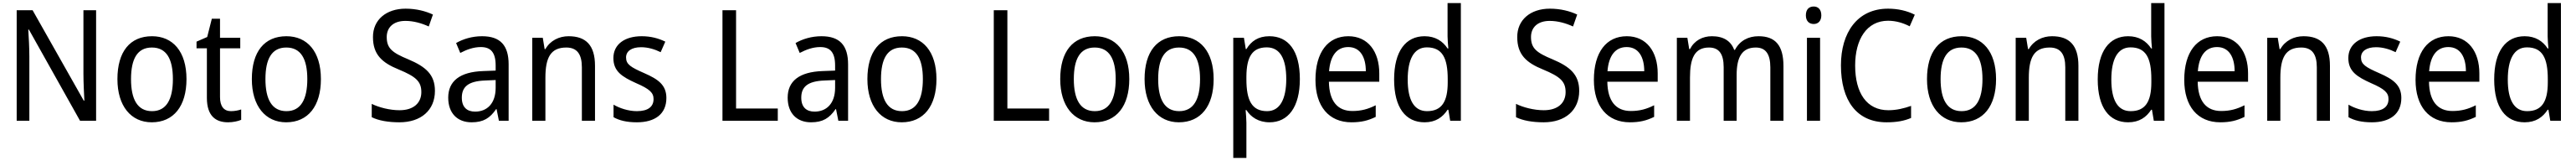

<svg xmlns="http://www.w3.org/2000/svg" viewBox="-20 -780 16672 1040"><path d="M602 0V-714H520V-302C520 -247 524 -172 526 -130H522L191 -714H88V0H170V-413C170 -475 166 -539 163 -589H167L498 0Z M1187 -269C1187 -448 1098 -546 964 -546C821 -546 740 -446 740 -269C740 -95 828 10 962 10C1104 10 1187 -95 1187 -269ZM828 -269C828 -400 869 -473 963 -473C1057 -473 1099 -400 1099 -269C1099 -138 1057 -62 964 -62C870 -62 828 -138 828 -269Z M1475 -62C1430 -62 1404 -92 1404 -153V-468H1535V-536H1404V-659H1351L1321 -541L1252 -511V-468H1319V-148C1319 -30 1377 10 1456 10C1487 10 1521 3 1541 -6V-73C1524 -67 1498 -62 1475 -62Z M2057 -269C2057 -448 1968 -546 1834 -546C1691 -546 1610 -446 1610 -269C1610 -95 1698 10 1832 10C1974 10 2057 -95 2057 -269ZM1698 -269C1698 -400 1739 -473 1833 -473C1927 -473 1969 -400 1969 -269C1969 -138 1927 -62 1834 -62C1740 -62 1698 -138 1698 -269Z M2795 -193C2795 -298 2736 -349 2622 -397C2518 -440 2483 -468 2483 -541C2483 -602 2525 -645 2604 -645C2657 -645 2709 -630 2755 -609L2782 -686C2735 -708 2675 -724 2605 -724C2480 -724 2393 -652 2394 -540C2394 -428 2452 -375 2561 -331C2672 -285 2707 -254 2707 -185C2707 -116 2658 -68 2566 -68C2502 -68 2433 -86 2386 -109V-23C2430 -1 2493 10 2565 10C2705 10 2795 -68 2795 -193Z M3100 -546C3036 -546 2977 -528 2932 -502L2959 -438C3001 -460 3045 -476 3092 -476C3155 -476 3188 -443 3188 -357V-324L3108 -321C2956 -316 2881 -256 2881 -149C2881 -49 2940 10 3032 10C3109 10 3151 -17 3191 -75H3194L3209 0H3272V-364C3272 -486 3219 -546 3100 -546ZM3120 -260 3188 -263V-213C3188 -111 3132 -59 3055 -59C3003 -59 2969 -87 2969 -149C2969 -218 3009 -256 3120 -260Z M3660 -546C3599 -546 3541 -518 3510 -463H3505L3493 -536H3425V0H3510V-278C3510 -408 3544 -473 3645 -473C3715 -473 3746 -430 3746 -345V0H3831V-355C3831 -487 3773 -546 3660 -546Z M4293 -147C4293 -231 4240 -268 4151 -307C4062 -346 4032 -364 4032 -409C4032 -449 4067 -475 4129 -475C4174 -475 4217 -462 4256 -443L4286 -511C4241 -533 4191 -546 4133 -546C4024 -546 3950 -494 3950 -405C3950 -319 4006 -284 4097 -243C4185 -205 4210 -181 4210 -140C4210 -92 4176 -62 4102 -62C4046 -62 3988 -82 3951 -104V-23C3988 -2 4036 10 4102 10C4220 10 4293 -44 4293 -147Z M4656 0H5014V-79H4744V-714H4656Z M5297 -546C5233 -546 5174 -528 5129 -502L5156 -438C5198 -460 5242 -476 5289 -476C5352 -476 5385 -443 5385 -357V-324L5305 -321C5153 -316 5078 -256 5078 -149C5078 -49 5137 10 5229 10C5306 10 5348 -17 5388 -75H5391L5406 0H5469V-364C5469 -486 5416 -546 5297 -546ZM5317 -260 5385 -263V-213C5385 -111 5329 -59 5252 -59C5200 -59 5166 -87 5166 -149C5166 -218 5206 -256 5317 -260Z M6041 -269C6041 -448 5952 -546 5818 -546C5675 -546 5594 -446 5594 -269C5594 -95 5682 10 5816 10C5958 10 6041 -95 6041 -269ZM5682 -269C5682 -400 5723 -473 5817 -473C5911 -473 5953 -400 5953 -269C5953 -138 5911 -62 5818 -62C5724 -62 5682 -138 5682 -269Z M6412 0H6770V-79H6500V-714H6412Z M7289 -269C7289 -448 7200 -546 7066 -546C6923 -546 6842 -446 6842 -269C6842 -95 6930 10 7064 10C7206 10 7289 -95 7289 -269ZM6930 -269C6930 -400 6971 -473 7065 -473C7159 -473 7201 -400 7201 -269C7201 -138 7159 -62 7066 -62C6972 -62 6930 -138 6930 -269Z M7835 -269C7835 -448 7746 -546 7612 -546C7469 -546 7388 -446 7388 -269C7388 -95 7476 10 7610 10C7752 10 7835 -95 7835 -269ZM7476 -269C7476 -400 7517 -473 7611 -473C7705 -473 7747 -400 7747 -269C7747 -138 7705 -62 7612 -62C7518 -62 7476 -138 7476 -269Z M8196 -546C8123 -546 8078 -514 8047 -463H8043L8031 -536H7962V240H8047V13C8047 -11 8044 -45 8042 -69H8047C8076 -24 8125 10 8197 10C8317 10 8393 -88 8393 -269C8393 -454 8317 -546 8196 -546ZM8179 -474C8266 -474 8305 -398 8305 -269C8305 -142 8265 -62 8181 -62C8082 -62 8047 -132 8047 -268V-286C8048 -413 8085 -474 8179 -474Z M8707 -546C8575 -546 8494 -443 8494 -264C8494 -94 8580 10 8727 10C8790 10 8835 -1 8884 -25V-100C8834 -75 8790 -63 8733 -63C8636 -63 8583 -127 8581 -252H8907V-306C8907 -447 8834 -546 8707 -546ZM8706 -476C8785 -476 8820 -409 8820 -320H8582C8590 -421 8633 -476 8706 -476Z M9200 10C9272 10 9318 -23 9349 -71H9354L9366 0H9435V-760H9349V-545C9349 -524 9352 -489 9354 -467H9349C9318 -514 9270 -546 9200 -546C9079 -546 9003 -450 9003 -267C9003 -84 9078 10 9200 10ZM9216 -62C9132 -62 9091 -134 9091 -266C9091 -396 9131 -474 9215 -474C9316 -474 9350 -404 9350 -269V-248C9350 -123 9311 -62 9216 -62Z M10201 -193C10201 -298 10142 -349 10028 -397C9924 -440 9889 -468 9889 -541C9889 -602 9931 -645 10010 -645C10063 -645 10115 -630 10161 -609L10188 -686C10141 -708 10081 -724 10011 -724C9886 -724 9799 -652 9800 -540C9800 -428 9858 -375 9967 -331C10078 -285 10113 -254 10113 -185C10113 -116 10064 -68 9972 -68C9908 -68 9839 -86 9792 -109V-23C9836 -1 9899 10 9971 10C10111 10 10201 -68 10201 -193Z M10509 -546C10377 -546 10296 -443 10296 -264C10296 -94 10382 10 10529 10C10592 10 10637 -1 10686 -25V-100C10636 -75 10592 -63 10535 -63C10438 -63 10385 -127 10383 -252H10709V-306C10709 -447 10636 -546 10509 -546ZM10508 -476C10587 -476 10622 -409 10622 -320H10384C10392 -421 10435 -476 10508 -476Z M11362 -546C11296 -546 11241 -518 11209 -458H11204C11183 -515 11135 -546 11060 -546C11000 -546 10947 -519 10918 -463H10913L10901 -536H10833V0H10918V-279C10918 -400 10946 -473 11041 -473C11105 -473 11136 -433 11136 -346V0H11220V-296C11220 -411 11255 -473 11344 -473C11407 -473 11438 -432 11438 -345V0H11523V-353C11523 -487 11470 -546 11362 -546Z M11719 -738C11689 -738 11668 -720 11668 -681C11668 -644 11689 -625 11719 -625C11747 -625 11768 -644 11768 -681C11768 -719 11747 -738 11719 -738ZM11760 -536H11675V0H11760Z M12200 -646C12254 -646 12301 -630 12340 -610L12373 -685C12324 -710 12264 -724 12200 -724C12001 -724 11895 -569 11895 -358C11895 -131 11997 10 12190 10C12257 10 12304 1 12349 -18V-96C12303 -80 12255 -68 12202 -68C12062 -68 11987 -179 11987 -357C11987 -527 12063 -646 12200 -646Z M12899 -269C12899 -448 12810 -546 12676 -546C12533 -546 12452 -446 12452 -269C12452 -95 12540 10 12674 10C12816 10 12899 -95 12899 -269ZM12540 -269C12540 -400 12581 -473 12675 -473C12769 -473 12811 -400 12811 -269C12811 -138 12769 -62 12676 -62C12582 -62 12540 -138 12540 -269Z M13261 -546C13200 -546 13142 -518 13111 -463H13106L13094 -536H13026V0H13111V-278C13111 -408 13145 -473 13246 -473C13316 -473 13347 -430 13347 -345V0H13432V-355C13432 -487 13374 -546 13261 -546Z M13754 10C13826 10 13872 -23 13903 -71H13908L13920 0H13989V-760H13903V-545C13903 -524 13906 -489 13908 -467H13903C13872 -514 13824 -546 13754 -546C13633 -546 13557 -450 13557 -267C13557 -84 13632 10 13754 10ZM13770 -62C13686 -62 13645 -134 13645 -266C13645 -396 13685 -474 13769 -474C13870 -474 13904 -404 13904 -269V-248C13904 -123 13865 -62 13770 -62Z M14330 -546C14198 -546 14117 -443 14117 -264C14117 -94 14203 10 14350 10C14413 10 14458 -1 14507 -25V-100C14457 -75 14413 -63 14356 -63C14259 -63 14206 -127 14204 -252H14530V-306C14530 -447 14457 -546 14330 -546ZM14329 -476C14408 -476 14443 -409 14443 -320H14205C14213 -421 14256 -476 14329 -476Z M14889 -546C14828 -546 14770 -518 14739 -463H14734L14722 -536H14654V0H14739V-278C14739 -408 14773 -473 14874 -473C14944 -473 14975 -430 14975 -345V0H15060V-355C15060 -487 15002 -546 14889 -546Z M15522 -147C15522 -231 15469 -268 15380 -307C15291 -346 15261 -364 15261 -409C15261 -449 15296 -475 15358 -475C15403 -475 15446 -462 15485 -443L15515 -511C15470 -533 15420 -546 15362 -546C15253 -546 15179 -494 15179 -405C15179 -319 15235 -284 15326 -243C15414 -205 15439 -181 15439 -140C15439 -92 15405 -62 15331 -62C15275 -62 15217 -82 15180 -104V-23C15217 -2 15265 10 15331 10C15449 10 15522 -44 15522 -147Z M15827 -546C15695 -546 15614 -443 15614 -264C15614 -94 15700 10 15847 10C15910 10 15955 -1 16004 -25V-100C15954 -75 15910 -63 15853 -63C15756 -63 15703 -127 15701 -252H16027V-306C16027 -447 15954 -546 15827 -546ZM15826 -476C15905 -476 15940 -409 15940 -320H15702C15710 -421 15753 -476 15826 -476Z M16320 10C16392 10 16438 -23 16469 -71H16474L16486 0H16555V-760H16469V-545C16469 -524 16472 -489 16474 -467H16469C16438 -514 16390 -546 16320 -546C16199 -546 16123 -450 16123 -267C16123 -84 16198 10 16320 10ZM16336 -62C16252 -62 16211 -134 16211 -266C16211 -396 16251 -474 16335 -474C16436 -474 16470 -404 16470 -269V-248C16470 -123 16431 -62 16336 -62Z"/></svg>

Font: Noto Sans Lao Looped SemiCondensed
Style: Regular
Weight: 400
Width: 4
Designer: Mark Frömberg, Ben Mitchell
Foundry: The Fontpad Ltd
Version: Version 1.003